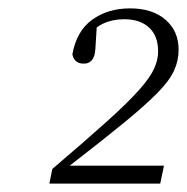

<svg xmlns="http://www.w3.org/2000/svg" viewBox="-20 -867 447 459"><path d="M98 -428 105 -463Q186 -532 236.5 -577.5Q287 -623 313 -652.5Q339 -682 348.5 -703Q358 -724 358 -744Q358 -781 336.5 -801Q315 -821 277 -821Q249 -821 226.5 -810.5Q204 -800 193 -780L212 -814L208 -750Q207 -731 199 -722.5Q191 -714 179 -715Q168 -715 161.5 -721Q155 -727 153 -737Q163 -793 200.5 -820Q238 -847 291 -847Q344 -847 375.5 -820Q407 -793 407 -748Q407 -722 396 -698Q385 -674 356.5 -645Q328 -616 277.5 -574.5Q227 -533 148 -472L146 -471H372L363 -428Z"/></svg>

Font: Source Serif 4 Light
Style: Italic
Weight: 300
Italic angle: -12°
Designer: Frank Grießhammer
Foundry: Adobe Systems Incorporated
Version: Version 4.004;hotconv 1.0.116;makeotfexe 2.5.65601